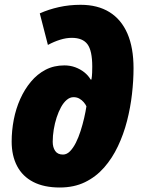

<svg xmlns="http://www.w3.org/2000/svg" viewBox="-20 -791 602 820"><path d="M235.4 9.8Q168 9.8 122.1 -13.9Q76.2 -37.6 53 -81.8Q29.8 -126 29.8 -186.5Q29.8 -233.4 38.8 -280Q47.9 -326.7 66.4 -368.2Q85 -409.7 112.1 -442.1Q139.2 -474.6 174.8 -493.2Q210.4 -511.7 254.9 -511.7Q279.8 -511.7 301.5 -503.7Q323.2 -495.6 340.1 -482.2Q356.9 -468.8 367.2 -451.2H370.6Q373 -466.3 373.5 -480.7Q374 -495.1 374 -506.3Q374 -574.7 353.5 -602.1Q333 -629.4 286.6 -629.4Q262.7 -629.4 236.8 -621.3Q210.9 -613.3 184.6 -599.1L149.9 -733.9Q188 -751 231.9 -760.7Q275.9 -770.5 324.2 -770.5Q397 -770.5 447.5 -739.3Q498 -708 524.2 -647.7Q550.3 -587.4 550.3 -499.5Q550.3 -447.3 543.7 -389.4Q537.1 -331.5 522.5 -274.4Q507.8 -217.3 483.6 -166.3Q459.5 -115.2 424.6 -75.4Q389.6 -35.6 342.8 -12.9Q295.9 9.8 235.4 9.8ZM249 -130.9Q265.1 -130.9 278.8 -144.8Q292.5 -158.7 304 -181.4Q315.4 -204.1 324.2 -231.7Q333 -259.3 339.4 -286.9Q345.7 -314.5 349.1 -336.9Q345.2 -345.7 337.4 -354.7Q329.6 -363.8 318.8 -369.9Q308.1 -376 293.9 -376Q278.8 -376 265.1 -364.5Q251.5 -353 240.7 -333.5Q230 -314 221.9 -289.3Q213.9 -264.6 209.5 -237.8Q205.1 -210.9 205.1 -185.5Q205.1 -162.1 215.6 -146.5Q226.1 -130.9 249 -130.9Z"/></svg>

Font: Open Sans SemiCondensed ExtraBold
Style: Italic
Weight: 800
Width: 4
Italic angle: -12°
Designer: Monotype Design Team
Foundry: Monotype Imaging Inc.
Version: Version 3.003